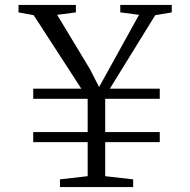

<svg xmlns="http://www.w3.org/2000/svg" viewBox="-20 -763 776 783"><path d="M311.5 -401.5 117.5 -701 55.5 -712.5V-743H289.5V-712.5L213 -702.5L348 -479L384 -408L424.5 -481L547 -702.5L470.5 -712.5V-743H680.5V-712.5L613 -701L428 -401.5H631.5V-360H409V-224.5H631.5V-183.5H409V-44.5L523 -31.5V0H224.5V-31.5L337.5 -44.5V-183.5H115.5V-224.5H337.5V-360H115.5V-401.5Z"/></svg>

Font: Merriweather 60pt Light
Style: Regular
Weight: 300
Version: Version 2.100